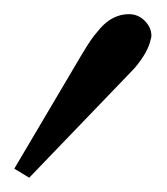

<svg xmlns="http://www.w3.org/2000/svg" viewBox="-23 -119 235 270"><path d="M158.2 -99.1Q171.4 -99.1 180.7 -89.6Q189.9 -80.1 189.9 -68.8Q189.9 -65.9 189 -64Q185.5 -45.9 166 -22.9L18.1 130.9L-2.9 118.2L91.8 -42Q99.1 -54.2 104 -61.5Q108.9 -68.8 117.7 -78.9Q126.5 -88.9 136.7 -94Q147 -99.1 158.2 -99.1Z"/></svg>

Font: Linux Libertine G
Style: Italic
Weight: 400
Italic angle: -12°
Designer: Philipp H. Poll
Foundry: Philipp H. Poll
Version: Version 5.1.3